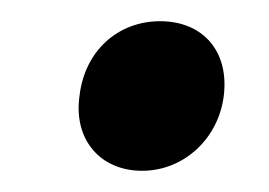

<svg xmlns="http://www.w3.org/2000/svg" viewBox="-20 -376 254 181"><path d="M114 -215C153 -215 186 -245 191 -286C196 -328 171 -356 131 -356C91 -356 60 -328 55 -286C49 -245 74 -215 114 -215Z"/></svg>

Font: Barlow Semi Condensed SemiBold
Style: Italic
Weight: 600
Width: 4
Italic angle: -7°
Designer: Jeremy Tribby
Foundry: Tribby Type
Version: Version 1.422;hotconv 1.0.109;makeotfexe 2.5.65596